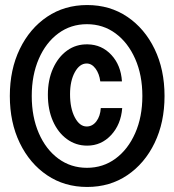

<svg xmlns="http://www.w3.org/2000/svg" viewBox="-20 -730 690 762"><path d="M326 -152Q281 -152 245.5 -178Q210 -204 190 -249.5Q170 -295 170 -354Q170 -413 190.5 -458.5Q211 -504 246.5 -529.5Q282 -555 328 -554Q384 -553 422 -512Q460 -471 464 -407H378Q374 -438 359 -458Q344 -478 324 -478Q296 -478 277 -443.5Q258 -409 258 -356Q258 -300 277 -264Q296 -228 324 -228Q347 -228 362.5 -248.5Q378 -269 380 -301H465Q460 -236 421 -194Q382 -152 326 -152ZM326 12Q236 12 167 -34.5Q98 -81 58.5 -162.5Q19 -244 19 -349Q19 -454 58.5 -535.5Q98 -617 167 -663.5Q236 -710 326 -710Q416 -710 485 -663.5Q554 -617 593.5 -535.5Q633 -454 633 -349Q633 -244 593.5 -162.5Q554 -81 485 -34.5Q416 12 326 12ZM325 -64Q389 -64 438.5 -100.5Q488 -137 516.5 -201.5Q545 -266 545 -349Q545 -432 516.5 -496.5Q488 -561 438.5 -597.5Q389 -634 325 -634Q261 -634 211.5 -597.5Q162 -561 134 -496.5Q106 -432 106 -349Q106 -266 134 -201.5Q162 -137 211.5 -100.5Q261 -64 325 -64Z"/></svg>

Font: Azeret Mono Thin
Style: Bold
Weight: 700
Version: Version 1.002